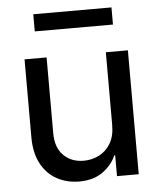

<svg xmlns="http://www.w3.org/2000/svg" viewBox="-52 -762 679 817"><g transform="rotate(-5 287.5 -354.0)"><path d="M414.1 -219.2V-529.3H508.3V0H415.5V-88.9H411.6Q394 -48.3 354.5 -19.8Q314.9 8.8 253.9 8.8Q201.7 8.8 159.2 -14.2Q116.7 -37.1 91.8 -83Q66.9 -128.9 66.9 -196.8V-529.3H161.1V-205.6Q161.1 -144.5 194.3 -111.1Q227.5 -77.6 280.8 -77.6Q314.5 -77.6 345 -92.5Q375.5 -107.4 394.8 -138.9Q414.1 -170.4 414.1 -219.2ZM454.6 -717.3V-644H120.6V-717.3Z"/></g></svg>

Font: Inter Cardless Tabular
Style: Regular
Weight: 400
Designer: Rasmus Andersson
Foundry: rsms
Version: Version 4.000;git-4fc901f